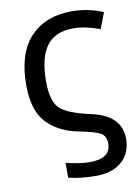

<svg xmlns="http://www.w3.org/2000/svg" viewBox="-85 -604 634 867"><g transform="rotate(-10 232.0 -170.5)"><path d="M287 205Q212 205 159 191V123Q223 139 268 139Q364 139 364 71Q364 36 340 22Q316 8 242 -6Q150 -24 97.5 -80.5Q45 -137 45 -253Q45 -399 114.5 -472.5Q184 -546 303 -546Q381 -546 448 -517L420 -444Q353 -469 299 -469Q214 -469 175 -415.5Q136 -362 136 -254Q136 -165 169.5 -131Q203 -97 309 -74Q447 -45 447 63Q447 129 403.5 167Q360 205 287 205Z"/></g></svg>

Font: Advent Sans Logo
Style: Regular
Weight: 400
Designer: Types & Symbols
Foundry: Types & Symbols
Version: Version 1.002